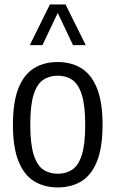

<svg xmlns="http://www.w3.org/2000/svg" viewBox="-20 -828 516 858"><path d="M238 9.5Q176.9 9.5 131.8 -18.6Q86.8 -46.7 62.3 -108.2Q37.8 -169.8 37.8 -270.3Q37.8 -371.4 62.1 -433.1Q86.4 -494.8 131.3 -522.8Q176.1 -550.8 238 -550.8Q299.2 -550.8 344.3 -522.5Q389.3 -494.3 413.8 -432.6Q438.3 -371 438.3 -270.8Q438.3 -170.1 414 -108.4Q389.7 -46.7 344.8 -18.6Q300 9.5 238 9.5ZM238 -51.6Q275.8 -51.6 303.4 -70.3Q330.9 -89 345.8 -136.3Q360.8 -183.5 360.8 -268.8Q360.8 -356 345.8 -404Q330.7 -451.9 303.2 -470.8Q275.6 -489.8 238 -489.8Q200.5 -489.8 172.9 -471.1Q145.3 -452.4 130.3 -405.1Q115.3 -357.8 115.3 -272.3Q115.3 -185.3 130.3 -137.3Q145.2 -89.4 172.7 -70.5Q200.3 -51.6 238 -51.6ZM113 -626.3 203.1 -808H273L363.1 -626.3H306.3L232.2 -782.4H243.8L169.7 -626.3Z"/></svg>

Font: Encode Sans Condensed Thin
Style: Regular
Weight: 100
Width: 3
Designer: Multiple Designers
Foundry: Impallari Type
Version: Version 3.002